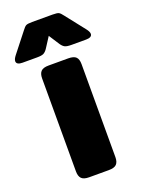

<svg xmlns="http://www.w3.org/2000/svg" viewBox="-245 -1022 807 1098"><g transform="rotate(-20 159.0 -473.0)"><path d="M-71 -768Q-71 -781 -56 -800L36 -917Q50 -936 59.5 -941Q69 -946 97 -946H221Q249 -946 258.5 -941Q268 -936 282 -917L374 -800Q389 -781 389 -768Q389 -757 379.5 -751.5Q370 -746 353 -746H264Q236 -746 224 -752Q212 -758 201 -774L159 -839L117 -774Q106 -758 94 -752Q82 -746 54 -746H-35Q-52 -746 -61.5 -751.5Q-71 -757 -71 -768ZM40 -57V-623Q40 -652 53.5 -666Q67 -680 100 -680H219Q253 -680 266.5 -666.5Q280 -653 280 -623V-57Q280 -28 266.5 -14Q253 0 219 0H100Q67 0 53.5 -14Q40 -28 40 -57Z"/></g></svg>

Font: Mitr
Style: Bold
Weight: 700
Designer: Thanarat Vachiruckul
Foundry: Cadson Demak
Version: Version 1.003